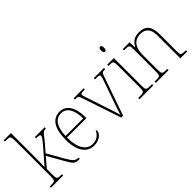

<svg xmlns="http://www.w3.org/2000/svg" viewBox="26 -1464 2179 2179"><g transform="rotate(-45 1115.5 -375.0)"><path d="M18 0H214V-20H207C140 -20 135 -25 135 -95V-184L232 -297L340 -107C396 -9 409 0 470 0H481V-20H476C434 -20 410 -41 367 -115L251 -319L342 -425C406 -503 403 -516 452 -516V-536H295V-516C340 -516 357 -513 357 -497C357 -482 344 -462 264 -369L132 -218C135 -270 135 -327 135 -374V-760H18V-740H40C100 -740 107 -735 107 -663V-95C107 -25 102 -20 34 -20H18Z M706 10C797 10 846 -49 846 -82C846 -93 842 -98 837 -102C816 -55 776 -15 706 -15C611 -15 548 -101 549 -274H861V-290C861 -447 800 -542 697 -542C584 -542 520 -451 520 -262C520 -87 592 10 706 10ZM833 -298H550C556 -432 597 -517 696 -517C787 -517 831 -428 833 -298Z M987 -468 1144 0H1175L1338 -468C1354 -514 1358 -516 1402 -516H1404V-536H1240V-516H1268C1308 -516 1315 -510 1315 -495C1315 -475 1300 -436 1275 -365L1220 -209C1187 -114 1168 -53 1160 -28C1150 -66 1124 -145 1104 -203L1037 -407C1027 -438 1011 -480 1011 -496C1011 -510 1018 -516 1057 -516H1078V-536H917V-516C969 -516 972 -514 987 -468Z M1544 -658C1558 -658 1567 -666 1567 -698C1567 -729 1558 -738 1544 -738C1530 -738 1521 -729 1521 -698C1521 -666 1530 -658 1544 -658ZM1437 0H1660V-20H1636C1568 -20 1563 -25 1563 -95V-536H1456V-516H1470C1529 -516 1535 -511 1535 -438V-95C1535 -25 1530 -20 1462 -20H1437Z M1701 0H1905V-20H1893C1825 -20 1820 -25 1820 -95V-334C1820 -439 1863 -517 1971 -517C2061 -517 2094 -455 2094 -365V0H2205V-20H2194C2127 -20 2122 -25 2122 -95V-359C2122 -483 2077 -542 1970 -542C1900 -542 1857 -516 1822 -453H1819L1816 -536H1706V-516H1725C1786 -516 1792 -511 1792 -442V-95C1792 -25 1787 -20 1719 -20H1701Z"/></g></svg>

Font: Noto Serif Armenian SemiCondensed Thin
Style: Regular
Weight: 100
Width: 4
Designer: Monotype Design Team
Foundry: Monotype Imaging Inc.
Version: Version 2.008